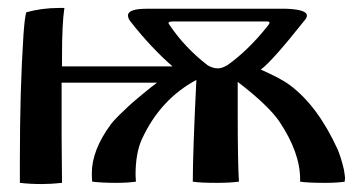

<svg xmlns="http://www.w3.org/2000/svg" viewBox="-20 -460 900 483"><path d="M212 -3Q211 -10 211 -24Q211 -82 258 -146Q266 -157 280.5 -171Q295 -185 303.5 -193Q312 -201 333 -218.5Q354 -236 358 -239Q361 -241 366.5 -245.5Q372 -250 375 -252H135V-121Q135 -101 135.5 -58Q136 -15 136 0Q109 3 85 3Q56 3 30 0V-60Q30 -234 39 -372Q42 -415 46 -429Q85 -440 129 -440H142Q136 -401 136 -318V-293H414Q360 -340 309 -405Q302 -413 302 -421Q302 -438 349 -438H700Q752 -436 752 -421Q752 -416 748 -411Q664 -305 636 -285Q688 -262 709 -246Q779 -194 829 -85Q838 -64 845 -34Q848 -16 848 -12Q848 -10 847.5 -7Q847 -4 847 -3Q828 0 798 0Q754 0 735 -3V-9Q735 -76 683 -154Q655 -195 578 -254V-201V-174Q578 -54 581 -3Q557 0 527 0Q483 0 465 -3Q465 -77 474 -259Q383 -210 337 -110Q321 -75 321 -20Q321 -16 321.5 -10.5Q322 -5 322 -3Q300 0 271 0Q238 0 212 -3ZM406 -398Q444 -341 502 -296Q515 -288 529 -288Q533 -288 539 -290Q545 -292 548 -294L552 -296Q604 -333 652 -393Q658 -400 658 -403Q658 -406 651 -406H416Q404 -406 404 -402Q404 -400 406 -398Z"/></svg>

Font: Ponomar Unicode TT
Style: Regular
Weight: 400
Designer: Vladislav V. Dorosh, Yuri A.W. Shardt, Nikita Simmons, Aleksandr Andreev
Foundry: Ponomar Project
Version: 1.1